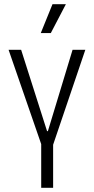

<svg xmlns="http://www.w3.org/2000/svg" viewBox="-20 -898 449 918"><path d="M177 0V-209L21 -660H81L205 -271H209L327 -660H388L234 -206V0ZM223 -740H175L231 -878H295Z"/></svg>

Font: Bricolage Grotesque 12pt Condensed ExtraLight
Style: Regular
Weight: 200
Width: 3
Designer: Mathieu Triay
Foundry: Atelier Triay
Version: Version 1.001; ttfautohint (v1.8.4.7-5d5b);gftools[0.9.33.de